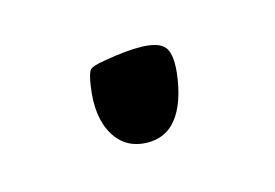

<svg xmlns="http://www.w3.org/2000/svg" viewBox="-34 -376 289 202"><g transform="rotate(-15 111.0 -274.5)"><path d="M137 -236Q126 -225 109 -225Q85 -225 73 -245Q61 -265 66 -298Q68 -312 71 -315Q74 -318 87 -320Q138 -329 151 -318Q161 -310 156 -280Q151 -250 137 -236Z"/></g></svg>

Font: Noam
Style: Regular
Weight: 400
Version: Version 1.1